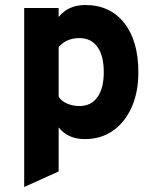

<svg xmlns="http://www.w3.org/2000/svg" viewBox="-20 -543 622 766"><path d="M76.5 203V-511H214V-475Q252 -523 320 -523Q419 -523 475.5 -451.5Q532 -380 532 -255Q532 -175 505.2 -115Q478.5 -55 430.5 -21.5Q382.5 12 318.5 12Q250.5 12 214 -35V141ZM297 -120Q343.5 -120 368.8 -155.5Q394 -191 394 -255Q394 -320.5 368.8 -355.8Q343.5 -391 297 -391Q244.5 -391 214 -355V-158Q223 -141 246 -130.5Q269 -120 297 -120Z"/></svg>

Font: Overpass ExtraBold
Style: Regular
Weight: 800
Designer: Delve Withrington, Dave Bailey, Thomas Jockin
Foundry: Delve Fonts LLC
Version: Version 4.000; ttfautohint (v1.8.3)